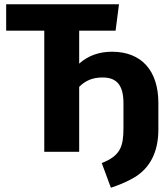

<svg xmlns="http://www.w3.org/2000/svg" viewBox="-20 -713 790 902"><path d="M506 -470C445 -470 393 -451 352 -414V-569H523L539 -693H9V-569H188V0H352V-305C381 -334 414 -349 462 -349C530 -349 560 -311 560 -228V-111C560 -24 545 19 458 53L501 169C546 154 585 137 617 117C681 76 724 6 724 -105V-229C724 -380 646 -470 506 -470Z"/></svg>

Font: Fira Sans
Style: Bold
Weight: 700
Designer: Carrois Corporate & Edenspiekermann AG
Foundry: Carrois Corporate GbR & Edenspiekermann AG
Version: Version 4.203